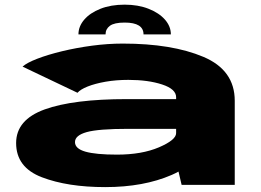

<svg xmlns="http://www.w3.org/2000/svg" viewBox="-20 -774 1092 804"><path d="M740.5 0 727.5 -55.5Q714 -48 699 -41.5Q581.5 9.5 420.5 9.5Q263 9.5 155.2 -31.8Q47.5 -73 47.5 -175Q47.5 -272.5 167 -315.8Q286.5 -359 511.5 -359H717.5V-367Q717.5 -401 659 -420.2Q600.5 -439.5 517.5 -439.5Q466 -439.5 422 -431.8Q378 -424 347.2 -411.8Q316.5 -399.5 304.5 -385.5L74.5 -495Q92 -511 136 -528Q180 -545 240 -559.5Q300 -574 366 -582.8Q432 -591.5 494 -591.5Q700 -591.5 831.5 -536Q963 -480.5 963 -352V0ZM717.5 -216.5V-234.5H518Q392 -234.5 343 -220.8Q294 -207 294 -179Q294 -151.5 337.5 -139Q381 -126.5 470 -126.5Q574 -126.5 645.8 -157.2Q717.5 -188 717.5 -216.5ZM502 -754.5Q558.5 -754.5 602.2 -737.2Q646 -720 670.8 -691.8Q695.5 -663.5 695.5 -630H581Q581 -679.5 502 -679.5Q458.5 -679.5 440.2 -666Q422 -652.5 422 -630H308.5Q308.5 -663.5 332.8 -691.8Q357 -720 400.5 -737.2Q444 -754.5 502 -754.5Z"/></svg>

Font: Anybody UltraExpanded ExtraBold
Style: Regular
Weight: 800
Width: 9
Designer: Tyler Finck
Foundry: Etcetera Type Company
Version: Version 1.010; ttfautohint (v1.8.3) -l 8 -r 50 -G 200 -x 14 